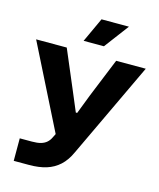

<svg xmlns="http://www.w3.org/2000/svg" viewBox="-135 -836 910 1096"><g transform="rotate(15 320.0 -288.0)"><path d="M52 167V34H124Q156 34 176.5 28Q197 22 210.5 10Q224 -2 232 -19L249 -53V-32L-4 -536H177L275 -305L323 -191H331L375 -305L469 -536H644L377 29Q354 80 321 110Q288 140 244.5 153.5Q201 167 142 167ZM260 -598 327 -743H489L380 -598Z"/></g></svg>

Font: Mona Sans Expanded
Style: Bold
Weight: 700
Width: 7
Designer: Deni Anggara
Foundry: GitHub
Version: Version 2.000